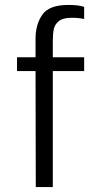

<svg xmlns="http://www.w3.org/2000/svg" viewBox="-20 -758 407 778"><path d="M49 -526H124V-601Q124 -659 151.5 -698.5Q179 -738 257 -738Q300 -738 321 -730V-681Q299 -686 271 -686Q235 -686 218.5 -672.5Q202 -659 198 -640Q194 -621 194 -592V-526H321V-470H194V0H125L124 -470H49Z"/></svg>

Font: Lopes Sans Light
Style: Regular
Weight: 300
Designer: Gabriel Lam, Diego Maldonado
Foundry: TypeRant, Foresti Design
Version: Version 4.000